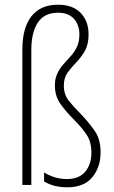

<svg xmlns="http://www.w3.org/2000/svg" viewBox="-20 -785 485 815"><path d="M356 -639Q356 -596 340 -568.5Q324 -541 303.5 -520Q283 -499 267 -477Q251 -455 251 -422Q251 -384 271 -358.5Q291 -333 324 -300Q361 -261 384 -226.5Q407 -192 407 -138Q407 -76 372 -33Q337 10 266 10Q207 10 167 -15V-53Q190 -39 214 -32Q238 -25 264 -25Q316 -25 342 -56.5Q368 -88 368 -137Q368 -183 347.5 -213.5Q327 -244 294 -277Q258 -313 235.5 -345.5Q213 -378 213 -422Q213 -452 223.5 -473.5Q234 -495 249.5 -512.5Q265 -530 280.5 -547Q296 -564 306.5 -586Q317 -608 317 -639Q317 -679 294 -705Q271 -731 226 -731Q168 -731 140.5 -689Q113 -647 113 -574V0H75V-576Q75 -667 113.5 -716Q152 -765 226 -765Q289 -765 322.5 -730Q356 -695 356 -639Z"/></svg>

Font: Noto Sans Lao UI Cond ExtLt
Style: Regular
Weight: 200
Width: 3
Designer: Monotype Design Team
Foundry: Monotype Imaging Inc.
Version: Version 2.000; ttfautohint (v1.8.4.7-5d5b)